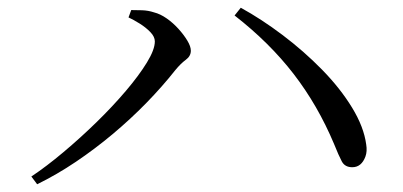

<svg xmlns="http://www.w3.org/2000/svg" viewBox="-20 -594 1040 496"><path d="M61 -138Q100 -164 144 -201Q188 -238 229.5 -278.5Q271 -319 305 -359Q339 -399 359.5 -432.5Q380 -466 380 -487Q380 -499 368.5 -511Q357 -523 341 -533Q325 -543 312 -549L319 -568Q331 -568 347 -567.5Q363 -567 378 -562Q394 -558 410.5 -546.5Q427 -535 441 -519.5Q455 -504 464 -489Q473 -474 473 -463Q473 -449 460 -439.5Q447 -430 433 -413Q399 -370 358 -328Q317 -286 271 -247.5Q225 -209 176 -176Q127 -143 76 -118ZM890 -162Q871 -162 863 -177Q855 -192 843 -222Q801 -322 738.5 -403Q676 -484 586 -554L602 -574Q655 -545 710 -503.5Q765 -462 812 -414Q859 -366 889.5 -316Q920 -266 926 -221Q929 -203 924 -189.5Q919 -176 910.5 -169Q902 -162 890 -162Z"/></svg>

Font: Noto Serif JP
Style: Regular
Weight: 400
Designer: Ryoko NISHIZUKA  (kana & ideographs); Frank Grießhammer (Latin, Greek & Cyrillic); Wenlong ZHANG  (bopomofo); Sandoll Co
Foundry: Adobe
Version: Version 2.003-H1;hotconv 1.1.1;makeotfexe 2.6.0